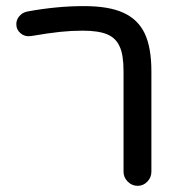

<svg xmlns="http://www.w3.org/2000/svg" viewBox="-20 -601 591 626"><path d="M382.8 -41V-368.2Q382.8 -422.9 370.1 -449.2Q358.4 -476.6 330.1 -488.8Q301.8 -501 249 -501Q212.9 -501 175.8 -497.1Q138.7 -493.2 81.1 -483.4Q61.5 -480.5 47.4 -492.2Q33.2 -503.9 33.2 -522.5Q33.2 -537.1 43.5 -548.8Q53.7 -560.5 69.3 -563.5Q165 -581.1 252.9 -581.1Q335 -581.1 381.8 -559.6Q429.7 -538.1 451.7 -492.2Q473.6 -446.3 473.6 -368.2V-41Q473.6 -22.5 460.4 -8.8Q447.3 4.9 428.7 4.9Q410.2 4.9 396.5 -8.8Q382.8 -22.5 382.8 -41Z"/></svg>

Font: YuPearl-Regular
Style: Regular
Weight: 400
Designer: Max Yao
Foundry: Max-Everyday
Version: Version 1.011; ttfautohint (v1.8.3)